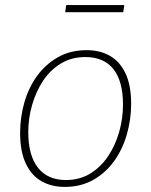

<svg xmlns="http://www.w3.org/2000/svg" viewBox="-20 -727 593 754"><path d="M320 -530Q373 -530 412 -507.5Q451 -485 473 -438.5Q495 -392 495 -319Q495 -259 478.5 -200.5Q462 -142 429 -95.5Q396 -49 347 -21Q298 7 234 7Q183 7 143.5 -15Q104 -37 81.5 -84.5Q59 -132 59 -205Q59 -266 75.5 -324Q92 -382 125 -428Q158 -474 207 -502Q256 -530 320 -530ZM315 -503Q261 -503 219 -477.5Q177 -452 149 -409.5Q121 -367 106 -314.5Q91 -262 91 -208Q91 -117 129 -68.5Q167 -20 239 -20Q293 -20 334.5 -45.5Q376 -71 404.5 -113.5Q433 -156 448 -209Q463 -262 463 -316Q463 -408 425.5 -455.5Q388 -503 315 -503ZM468 -707 464 -679H236L240 -707Z"/></svg>

Font: Bitter Thin ExtraLight
Style: Italic
Weight: 250
Italic angle: -9°
Version: Version 2.002